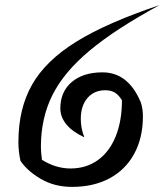

<svg xmlns="http://www.w3.org/2000/svg" viewBox="-20 -721 644 751"><path d="M60 -92Q52 -129 52 -165Q52 -296 105.5 -390Q159 -484 278.5 -558Q398 -632 604 -701Q431 -607 330.5 -523Q230 -439 185 -349Q140 -259 140 -147Q140 -128 144 -96Q198 -62 256 -62Q317 -62 362.5 -94.5Q408 -127 432.5 -187.5Q457 -248 457 -329Q444 -350 429 -359Q414 -368 392 -368Q348 -368 322 -337.5Q296 -307 296 -256Q296 -218 310 -184Q264 -205 240 -234Q216 -263 216 -297Q216 -362 260.5 -400Q305 -438 381 -438Q482 -438 531 -320Q539 -295 539 -266Q539 -182 505 -119.5Q471 -57 408.5 -23.5Q346 10 262 10Q193 10 140 -21Q87 -52 60 -92Z"/></svg>

Font: Srisakdi
Style: Bold
Weight: 700
Designer: Cadson Demak Co.,Ltd.
Foundry: Cadson Demak Co.,Ltd.
Version: Version 1.000